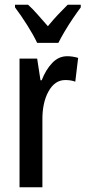

<svg xmlns="http://www.w3.org/2000/svg" viewBox="-20 -786 359 806"><path d="M262 -550Q285 -550 308 -543L296 -443Q279 -450 254 -450Q210 -450 183.5 -402Q157 -354 158 -280V0H62V-540H136L150 -449H155Q172 -493 199 -521.5Q226 -550 262 -550ZM136 -606Q121 -638 94.5 -680Q68 -722 43 -755V-766H98Q116 -750 137.5 -725.5Q159 -701 181 -676Q205 -705 222.5 -723.5Q240 -742 264 -766H319V-755Q304 -735 286 -708.5Q268 -682 252 -655Q236 -628 225 -606Z"/></svg>

Font: Noto Sans Thai Looped ExtraCondensed Medium
Style: Regular
Weight: 500
Width: 2
Designer: Sasikarn Vongin, Ben Mitchell
Foundry: The Fontpad Ltd
Version: Version 1.001; ttfautohint (v1.8.4.7-5d5b)